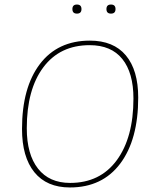

<svg xmlns="http://www.w3.org/2000/svg" viewBox="-20 -821 682 846"><path d="M299 -781Q299 -801 319 -801Q339 -801 339 -781Q339 -761 319 -761Q299 -761 299 -781ZM449 -781Q449 -801 469 -801Q489 -801 489 -781Q489 -761 469 -761Q449 -761 449 -781ZM376 -642Q480 -642 534.5 -577Q589 -512 589 -391Q589 -206 510 -100.5Q431 5 288 5Q186 5 131.5 -62Q77 -129 77 -253Q77 -435 155.5 -538.5Q234 -642 376 -642ZM375 -622Q244 -622 171 -524.5Q98 -427 98 -256Q98 -141 147.5 -78Q197 -15 289 -15Q421 -15 494.5 -115Q568 -215 568 -387Q568 -500 519 -561Q470 -622 375 -622Z"/></svg>

Font: Alegreya Sans Thin
Style: Italic
Weight: 100
Italic angle: -7°
Designer: Juan Pablo del Peral
Foundry: Huerta Tipografica
Version: Version 2.007